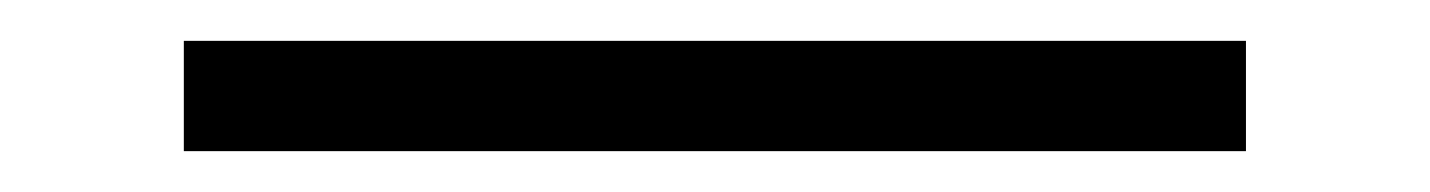

<svg xmlns="http://www.w3.org/2000/svg" viewBox="-20 -20 700 94"><path d="M590 54V0H70V54Z"/></svg>

Font: Space Cowgirl Bold
Style: Regular
Weight: 700
Designer: Valery Marier
Foundry: Valery Marier
Version: Version 1.000;hotconv 1.0.109;makeotfexe 2.5.65596